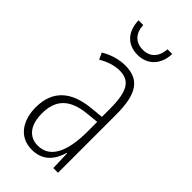

<svg xmlns="http://www.w3.org/2000/svg" viewBox="-231 -773 838 838"><g transform="rotate(45 188.0 -354.5)"><path d="M294 -719H265C262 -672 236 -641 190 -641C144 -641 117 -671 115 -719H86C88 -646 131 -609 189 -609C251 -609 292 -652 294 -719ZM184 -539C147 -539 106 -527 72 -506L86 -476C123 -498 156 -506 182 -506C245 -506 271 -468 271 -356V-308L210 -302C100 -291 37 -238 37 -133C37 -59 73 10 156 10C228 10 259 -38 274 -89H276L279 0H308V-359C308 -487 272 -539 184 -539ZM212 -272 272 -278V-218C272 -100 240 -21 162 -21C108 -21 75 -61 75 -134C75 -218 119 -262 212 -272Z"/></g></svg>

Font: Noto Sans Gurmukhi UI ExtraCondensed ExtraLight
Style: Regular
Weight: 200
Width: 2
Designer: Jelle Bosma - Monotype Design Team
Foundry: Monotype Imaging Inc.
Version: Version 2.004